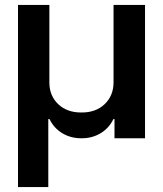

<svg xmlns="http://www.w3.org/2000/svg" viewBox="-20 -566 667 786"><path d="M53.7 199.7V-545.9H182.1V-229Q182.1 -173.8 218.5 -139.4Q254.9 -105 313.5 -105.5Q372.1 -105 408.4 -139.6Q444.8 -174.3 444.8 -229V-545.9H573.7V0H448.7V-78.6H444.3Q425.8 -40.5 390.9 -20Q356 0.5 313.5 0Q271 0.5 236.1 -20Q201.2 -40.5 182.6 -78.6H177.7V199.7Z"/></svg>

Font: Inter Display Semi Bold
Style: Regular
Weight: 600
Designer: Rasmus Andersson
Foundry: rsms
Version: Version 4.000;git-37864ae